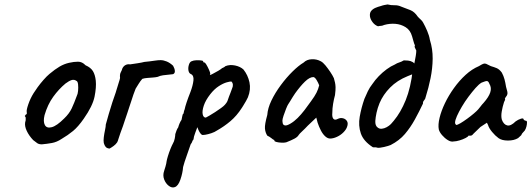

<svg xmlns="http://www.w3.org/2000/svg" viewBox="-20 -658 2386 862"><path d="M168 -10Q155 -10 147.5 -15Q140 -20 129 -29Q110 -49 100 -70.5Q90 -92 93 -109Q96 -117 95.5 -124.5Q95 -132 95 -132Q90 -137 92 -138.5Q94 -140 96 -144Q102 -144 100 -155Q98 -163 107 -189.5Q116 -216 131 -240Q137 -250 149 -266.5Q161 -283 175.5 -299.5Q190 -316 202 -326Q227 -347 247.5 -359Q268 -371 290 -376Q312 -381 330.5 -381Q349 -381 364 -365Q387 -355 397 -339Q407 -323 410 -296Q413 -266 404.5 -224Q396 -182 356 -125Q331 -89 308 -70Q285 -51 256 -34Q235 -20 213 -16Q191 -12 168 -10ZM268 -126Q291 -148 302 -171.5Q313 -195 325 -228Q329 -235 330.5 -250Q332 -265 330.5 -279Q329 -293 323 -295Q313 -302 301.5 -298.5Q290 -295 274 -283Q244 -258 219 -223.5Q194 -189 180 -141Q173 -112 181.5 -96.5Q190 -81 212.5 -87Q235 -93 268 -126Z M446 -16Q444 -26 446 -42Q448 -58 451.5 -74Q455 -90 455 -99Q461 -121 468.5 -147Q476 -173 484.5 -199Q493 -225 500 -244Q500 -245 502 -251Q504 -257 506.5 -265.5Q509 -274 512 -283.5Q515 -293 517 -299.5Q519 -306 519 -308Q517 -324 522.5 -334Q528 -344 529 -350Q534 -361 543.5 -366Q553 -371 564 -369Q578 -371 597.5 -374Q617 -377 628 -380Q639 -381 651.5 -382.5Q664 -384 677 -386Q690 -388 701 -388Q714 -388 728.5 -382Q743 -376 757 -363Q764 -351 765 -340Q766 -329 757 -325Q752 -324 739 -323Q726 -322 712 -320Q698 -318 688 -313Q680 -311 667 -310Q654 -309 641 -308Q628 -307 619 -304Q610 -294 603 -282.5Q596 -271 589 -260Q584 -248 579 -233.5Q574 -219 569.5 -204.5Q565 -190 561 -179Q557 -166 551.5 -150Q546 -134 541 -119Q536 -104 532 -92Q526 -75 520.5 -60.5Q515 -46 512 -35Q509 -24 506 -19Q500 -10 490.5 -3Q481 4 472 9Q460 8 454.5 1.5Q449 -5 446 -16Z M765 182Q752 187 738 176.5Q724 166 717 147.5Q710 129 717 109Q719 103 723 89.5Q727 76 728 66Q729 59 734 42.5Q739 26 745.5 10Q752 -6 756 -13Q762 -23 764.5 -36Q767 -49 767 -56Q769 -63 772.5 -72Q776 -81 780 -86Q782 -94 786 -103.5Q790 -113 795 -120Q797 -127 798.5 -137Q800 -147 804 -148Q805 -152 805.5 -156Q806 -160 809 -167Q811 -178 818 -199Q825 -220 835 -245Q846 -274 848.5 -297Q851 -320 836 -326Q828 -330 826 -342Q824 -354 828 -367Q832 -380 840 -383Q849 -387 861.5 -387.5Q874 -388 883.5 -386.5Q893 -385 892 -383Q892 -378 897 -377Q899 -380 905.5 -369.5Q912 -359 918 -345.5Q924 -332 924 -327Q922 -323 922 -322.5Q922 -322 926 -322Q926 -322 937 -327.5Q948 -333 960.5 -340.5Q973 -348 977 -352Q977 -352 982.5 -354.5Q988 -357 992 -361Q1012 -369 1035.5 -364Q1059 -359 1073 -346Q1093 -321 1100 -288.5Q1107 -256 1093 -221Q1091 -216 1084.5 -204.5Q1078 -193 1072 -183.5Q1066 -174 1066 -174Q1043 -138 1014.5 -114Q986 -90 954 -72Q944 -65 929 -60Q914 -55 901.5 -53Q889 -51 886 -53Q875 -61 866 -87Q861 -74 856.5 -61.5Q852 -49 851 -45Q850 -38 849 -33.5Q848 -29 844 -26Q844 -26 843 -22Q842 -18 836 -10Q826 19 819.5 37.5Q813 56 809 68Q805 80 802 92Q800 119 790 148Q780 177 765 182ZM904 -130Q908 -132 919.5 -138.5Q931 -145 945.5 -154.5Q960 -164 972.5 -173Q985 -182 990 -188Q998 -197 1001 -204Q1004 -211 1008 -224Q1011 -232 1015 -242Q1019 -252 1022 -261Q1026 -269 1025.5 -277.5Q1025 -286 1019 -292Q1015 -293 998.5 -288.5Q982 -284 962 -271Q942 -258 924 -235Q903 -208 895 -184Q887 -160 890 -145Q893 -130 904 -130Z M1265 -19Q1257 -17 1244 -17.5Q1231 -18 1221.5 -20.5Q1212 -23 1212 -26Q1212 -31 1207 -31Q1207 -31 1198 -38Q1189 -45 1180 -49Q1171 -63 1169.5 -81Q1168 -99 1180 -142Q1182 -172 1198.5 -206.5Q1215 -241 1240.5 -275.5Q1266 -310 1293.5 -337Q1321 -364 1343 -377Q1357 -391 1379.5 -392Q1402 -393 1420 -383Q1430 -378 1441 -364.5Q1452 -351 1462.5 -335.5Q1473 -320 1479 -307Q1482 -296 1484 -287.5Q1486 -279 1486.5 -267Q1487 -255 1484 -231Q1479 -213 1475.5 -192Q1472 -171 1472 -152Q1470 -133 1476.5 -125Q1483 -117 1496 -124Q1508 -130 1520 -127Q1532 -124 1538 -114Q1544 -104 1538 -88Q1534 -76 1521.5 -63.5Q1509 -51 1492.5 -43.5Q1476 -36 1462 -36Q1451 -36 1440 -46Q1429 -56 1420.5 -72.5Q1412 -89 1406 -107L1400 -130L1362 -94Q1349 -80 1336.5 -68.5Q1324 -57 1321 -52Q1316 -43 1302 -35.5Q1288 -28 1265 -19ZM1284 -103Q1301 -113 1316.5 -128.5Q1332 -144 1347 -163.5Q1362 -183 1376 -203Q1393 -226 1401 -242Q1409 -258 1413 -275Q1409 -286 1401.5 -298.5Q1394 -311 1387 -312Q1370 -312 1349 -291.5Q1328 -271 1305 -239Q1301 -234 1294.5 -223Q1288 -212 1282 -202.5Q1276 -193 1274 -190Q1271 -186 1264.5 -170Q1258 -154 1253 -138.5Q1248 -123 1248 -117Q1248 -111 1249.5 -104Q1251 -97 1259 -95Q1267 -93 1284 -103Z M1673 5Q1669 3 1664 3.5Q1659 4 1654 3Q1612 -24 1600 -59Q1588 -94 1595 -134Q1602 -174 1616 -214Q1623 -231 1631.5 -248.5Q1640 -266 1652 -281Q1664 -299 1680.5 -316Q1697 -333 1716 -347Q1735 -361 1752 -368Q1763 -375 1772 -377.5Q1781 -380 1793 -387Q1801 -387 1812 -386Q1823 -385 1832.5 -379.5Q1842 -374 1847 -362.5Q1852 -351 1849 -330Q1840 -328 1830 -324Q1820 -320 1810 -316Q1763 -297 1731.5 -265Q1700 -233 1684 -195Q1675 -173 1670.5 -152Q1666 -131 1665 -115Q1664 -94 1675 -86Q1683 -79 1694 -80Q1705 -81 1716 -87Q1727 -93 1735 -101Q1738 -105 1741.5 -108.5Q1745 -112 1748 -116Q1779 -153 1801.5 -208.5Q1824 -264 1833 -343Q1837 -358 1840.5 -374.5Q1844 -391 1846.5 -406.5Q1849 -422 1849 -431Q1847 -436 1843.5 -442.5Q1840 -449 1843 -454Q1839 -462 1836 -474Q1833 -486 1830 -495Q1822 -523 1801 -536Q1780 -549 1755 -551Q1730 -553 1705 -546Q1696 -542 1691 -542Q1686 -542 1677 -540Q1663 -545 1653 -558Q1643 -571 1641 -584Q1639 -600 1646.5 -609Q1654 -618 1666 -623Q1678 -628 1690 -631Q1698 -634 1706 -635.5Q1714 -637 1720 -638Q1736 -634 1751.5 -634.5Q1767 -635 1782 -628Q1804 -620 1822.5 -612.5Q1841 -605 1855 -584Q1861 -577 1868.5 -570.5Q1876 -564 1880 -556Q1889 -540 1898 -519Q1907 -498 1910 -479Q1923 -438 1922.5 -394.5Q1922 -351 1913 -307Q1904 -263 1891 -222Q1890 -214 1884 -207.5Q1878 -201 1879 -193Q1862 -157 1842.5 -121.5Q1823 -86 1798 -56.5Q1773 -27 1734 -7Q1725 -3 1704 2Q1683 7 1673 5Z M2017 -23Q2005 -20 1990.5 -29Q1976 -38 1964.5 -51.5Q1953 -65 1950 -77Q1946 -98 1953.5 -129Q1961 -160 1977.5 -194.5Q1994 -229 2018 -262.5Q2042 -296 2070.5 -322Q2099 -348 2130 -361Q2143 -369 2149.5 -371.5Q2156 -374 2162.5 -371.5Q2169 -369 2184 -361Q2198 -357 2210 -352Q2222 -347 2233 -332Q2241 -317 2245 -302Q2249 -287 2252 -268Q2260 -243 2258 -235.5Q2256 -228 2252 -224Q2244 -214 2248 -214Q2248 -214 2247.5 -210.5Q2247 -207 2243 -200Q2236 -178 2232.5 -157Q2229 -136 2233 -121Q2241 -99 2257 -95Q2273 -91 2295 -113Q2306 -121 2318.5 -125Q2331 -129 2331 -121Q2331 -121 2334 -118.5Q2337 -116 2341 -116Q2346 -116 2346 -108Q2346 -100 2343.5 -90Q2341 -80 2336 -72Q2321 -57 2321 -52Q2321 -52 2317.5 -48.5Q2314 -45 2306 -38Q2288 -27 2260.5 -27Q2233 -27 2218 -38Q2203 -49 2189 -66Q2175 -83 2171 -97L2166 -107L2137 -88Q2126 -77 2118.5 -70Q2111 -63 2107 -59Q2104 -55 2100.5 -52Q2097 -49 2093 -49Q2089 -49 2086 -49Q2083 -49 2083 -49Q2083 -45 2070.5 -38.5Q2058 -32 2042.5 -27.5Q2027 -23 2017 -23ZM2028 -97Q2034 -97 2047.5 -105Q2061 -113 2077.5 -125Q2094 -137 2107.5 -148.5Q2121 -160 2127 -167Q2131 -171 2137.5 -180Q2144 -189 2151 -196Q2174 -222 2181 -243Q2188 -264 2177 -282Q2173 -293 2167 -294Q2161 -295 2142 -287Q2130 -280 2115 -263Q2100 -246 2083.5 -224Q2067 -202 2053.5 -179Q2040 -156 2031.5 -137Q2023 -118 2023 -107Q2023 -103 2025.5 -100Q2028 -97 2028 -97Z"/></svg>

Font: Caveat SemiBold
Style: Regular
Weight: 600
Designer: Pablo Impallari
Foundry: Pablo Impallari
Version: Version 2.000